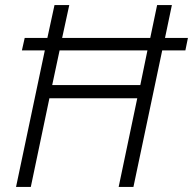

<svg xmlns="http://www.w3.org/2000/svg" viewBox="-20 -734 758 754"><path d="M43 0 156 -536H66L77 -585H166L194 -714H252L224 -585H570L597 -714H655L628 -585H718L708 -536H617L504 0H446L519 -348H174L101 0ZM185 -400H531L559 -536H214Z"/></svg>

Font: Noto Sans Display Light
Style: Italic
Weight: 300
Italic angle: -12°
Designer: Monotype Design Team
Foundry: Monotype Imaging Inc.
Version: Version 2.003